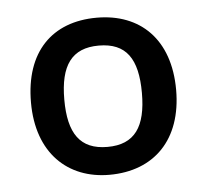

<svg xmlns="http://www.w3.org/2000/svg" viewBox="-36 -760 451 419"><g transform="rotate(-5 189.5 -550.0)"><path d="M349 -550C349 -661 285 -722 190 -722C92 -722 31 -661 31 -550C31 -439 97 -378 188 -378C286 -378 349 -441 349 -550ZM104 -550C104 -625 130 -661 189 -661C249 -661 274 -625 274 -550C274 -476 249 -439 189 -439C129 -439 104 -476 104 -550Z"/></g></svg>

Font: Noto Sans Cherokee Medium
Style: Regular
Weight: 500
Designer: Monotype Design Team
Foundry: Monotype Imaging Inc.
Version: Version 2.001